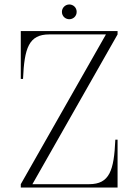

<svg xmlns="http://www.w3.org/2000/svg" viewBox="-20 -839 619 859"><path d="M73 0H506V-214H496C490 -76 470 -15 379 -15H125L506 -685V-700H73V-486H83C89 -624 109 -685 200 -685H454L73 -15ZM323 -786C323 -806 307 -819 290 -819C273 -819 257 -805 257 -786C257 -766 273 -753 290 -753C307 -753 323 -766 323 -786Z"/></svg>

Font: Sprat Condensed Thin
Style: Regular
Weight: 100
Width: 3
Designer: Ethan Nakache
Foundry: Collletttivo
Version: Version 2.000;Glyphs 3.2 (3217)